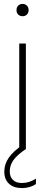

<svg xmlns="http://www.w3.org/2000/svg" viewBox="-20 -763 231 983"><path d="M78.5 0V-540H112.5V0ZM95.5 -680Q82 -680 73.2 -688.5Q64.5 -697 64.5 -711Q64.5 -725.5 73.2 -734.2Q82 -743 95.5 -743Q109 -743 117.8 -734.2Q126.5 -725.5 126.5 -711Q126.5 -697 117.8 -688.5Q109 -680 95.5 -680ZM93.5 200Q50.5 200 26.2 177.8Q2 155.5 2 115.5Q2 77.5 25.2 44Q48.5 10.5 99 -23.5L112.5 0Q68.5 29.5 49.2 56.2Q30 83 30 114Q30 143 46.5 158.5Q63 174 92.5 174Q129.5 174 164 151.5V179.5Q149 189.5 130.2 194.8Q111.5 200 93.5 200Z"/></svg>

Font: Encode Sans Semi Condensed Thin
Style: Regular
Weight: 100
Width: 4
Designer: Multiple Designers
Foundry: Impallari Type
Version: Version 3.000; ttfautohint (v1.8.3) -l 8 -r 50 -G 200 -x 14 